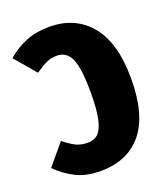

<svg xmlns="http://www.w3.org/2000/svg" viewBox="-141 -809 795 921"><g transform="rotate(-20 257.0 -348.5)"><path d="M217.8 -715.8Q349.6 -715.8 426.3 -623.3Q502.9 -530.8 502.9 -350.1Q502.9 -163.1 427.7 -72Q352.5 19 214.8 19Q143.1 19 91.8 -6.1Q40.5 -31.2 -4.9 -76.2L84 -182.1Q116.2 -155.8 142.1 -142.8Q168 -129.9 202.1 -129.9Q235.8 -129.9 255.9 -148.7Q275.9 -167.5 286.9 -216.3Q297.9 -265.1 297.9 -350.1Q297.9 -473.6 276.4 -523.4Q254.9 -573.2 204.1 -573.2Q175.3 -573.2 150.9 -562Q126.5 -550.8 92.8 -526.9L1 -634.8Q48.3 -674.8 99.6 -695.3Q150.9 -715.8 217.8 -715.8Z"/></g></svg>

Font: Fira Sans Compressed Heavy
Style: Regular
Weight: 900
Width: 1
Designer: Carrois Corporate & Edenspiekermann AG
Foundry: Carrois Corporate GbR & Edenspiekermann AG
Version: Version 4.203;PS 004.203;hotconv 1.0.88;makeotf.lib2.5.64775